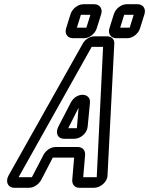

<svg xmlns="http://www.w3.org/2000/svg" viewBox="-20 -864 706 909"><path d="M68 -25 414 -642H468L438 -25H374L383 -131C384 -151 372 -168 348 -168H243C219 -168 197 -151 186 -131L131 -25ZM48 25H117C141 25 164 8 175 -12L230 -118H331L322 -12C321 8 332 25 356 25H426C455 25 489 -3 489 -34L521 -656C523 -676 510 -692 487 -692H427C404 -692 381 -676 371 -656L21 -34C4 -4 17 25 48 25ZM256 -264C241 -234 253 -207 283 -207H332C361 -207 392 -233 395 -264L406 -378C410 -425 342 -430 315 -378ZM303 -257 352 -354 344 -257ZM549 -733 568 -794H613L594 -733ZM643 -730 664 -797C672 -823 657 -844 631 -844H580C554 -844 527 -823 519 -797L498 -730C490 -704 505 -683 531 -683H582C608 -683 635 -704 643 -730ZM344 -733 363 -794H408L389 -733ZM438 -730 459 -797C467 -823 452 -844 426 -844H375C349 -844 322 -823 314 -797L293 -730C285 -704 300 -683 326 -683H377C403 -683 430 -704 438 -730Z"/></svg>

Font: DIN Rundschrift
Style: MittelKontKu
Weight: 400
Version: Version 1.027